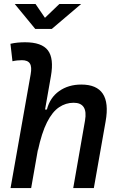

<svg xmlns="http://www.w3.org/2000/svg" viewBox="-20 -958 626 978"><path d="M353 0 413.1 -344.2Q428.7 -434.6 355 -434.6Q314.9 -434.6 280.8 -411.6Q246.6 -388.7 219.5 -335.2Q192.4 -281.7 172.9 -190.4L173.8 -199.7L138.7 0H33.7L136.2 -579.6Q143.1 -617.2 132.3 -634.3Q121.6 -651.4 91.8 -651.4Q79.6 -651.4 67.6 -650.1Q55.7 -648.9 43.5 -646L33.2 -734.9Q51.8 -739.3 70.3 -741Q88.9 -742.7 107.4 -742.7Q192.4 -742.7 223.9 -701.7Q255.4 -660.6 239.3 -569.8L209.5 -399.9H218.8Q234.4 -460.9 281.5 -494.1Q328.6 -527.3 394 -527.3Q551.3 -527.3 518.1 -340.3L458 0ZM159.7 -810.5 55.2 -937.5H161.1L209 -867.2L282.2 -937.5H393.1L243.7 -810.5Z"/></svg>

Font: Cascadia Mono PL
Style: Italic
Weight: 400
Italic angle: -10°
Monospace: yes
Designer: Aaron Bell
Foundry: Saja Typeworks
Version: Version 2404.023; ttfautohint (v1.8.4)